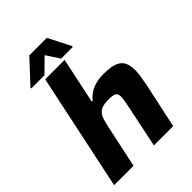

<svg xmlns="http://www.w3.org/2000/svg" viewBox="-257 -1033 1154 1154"><g transform="rotate(-45 320.0 -456.0)"><path d="M18 0 175 -743H340L278 -450H286Q305 -474 329.5 -489Q354 -504 383 -511Q412 -518 446 -518Q506 -518 538.5 -505Q571 -492 584 -465.5Q597 -439 597 -398Q597 -378 592.5 -348.5Q588 -319 582 -288L520 0H356L412 -268Q416 -288 420 -310Q424 -332 424 -344Q424 -373 409 -380.5Q394 -388 358 -388Q325 -388 305 -381Q285 -374 273 -360Q261 -346 254 -322.5Q247 -299 240 -267L183 0ZM77 -763 78 -771 209 -912H358L430 -771V-763H331L275 -848L189 -763Z"/></g></svg>

Font: Saira SemiExpanded
Style: Bold Italic
Weight: 700
Width: 6
Italic angle: -12°
Designer: Hector Gatti with collaboration of the Omnibus-Type team
Foundry: Omnibus-Type
Version: Version 1.101